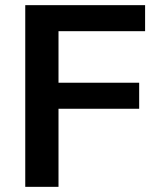

<svg xmlns="http://www.w3.org/2000/svg" viewBox="-20 -725 612 745"><path d="M78 0V-705H543V-604H207V-404H520V-303H207V0Z"/></svg>

Font: Mulish ExtraLight
Style: Regular
Weight: 200
Designer: Vernon Adams
Foundry: Vernon Adams
Version: Version 3.603